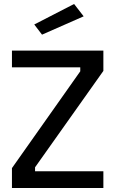

<svg xmlns="http://www.w3.org/2000/svg" viewBox="-20 -943 579 964"><path d="M40 1V-99L383 -585V-605H40V-689H499V-587L156 -103V-83H499V1ZM191 -769 152 -820 352 -923 400 -861Z"/></svg>

Font: Cairo Play SemiBold
Style: Regular
Weight: 600
Designer: Mohamed Gaber, Accademia di Belle Arti di Urbino
Foundry: Kief Type Foundry, Accademia di Belle Arti di Urbino
Version: Version 3.130;gftools[0.9.24]